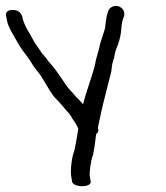

<svg xmlns="http://www.w3.org/2000/svg" viewBox="-44 -497 576 665"><path d="M240.6 148C258.2 148 271.7 141.2 270.3 133L266.8 112C265.1 101.9 271.6 57.3 274.7 49.7C281.7 34 286.2 -11.4 289 -32.6C295.6 -37.6 298.9 -44.3 295 -52.4C297.4 -69.9 301 -80 307.6 -113.1C315.9 -150.7 324.8 -181.3 332.3 -213.1C336.9 -233.8 341.8 -242.1 343.5 -266.5C344.8 -282.3 350.8 -289.8 353.7 -309.7C354.6 -316.5 358.3 -328 364.7 -343C371.4 -361.5 375.3 -380.7 376.4 -400.5C377.8 -415.4 380.2 -426.8 382.9 -434C389.6 -446.6 388.8 -464.5 369.8 -474C352.2 -481.1 338.7 -472.3 332.4 -462.7C326.5 -449.8 322.9 -430.8 320.6 -404.7C319.6 -391.1 303.9 -356.2 300.9 -336.1C298.5 -321.9 288 -293.7 285.5 -275.8C283.9 -263 275.2 -240.2 271.2 -225.9C264 -202.9 252.3 -169.4 243.5 -136C240 -139.8 233.1 -147.4 231 -150.2L218.4 -162.6C213.7 -168.8 207.1 -176.2 198.4 -185.2C185.1 -198.8 153.3 -251.9 135.2 -271.4C125.9 -281.3 119.4 -289.7 115.4 -296.2L115.2 -296.5L100.4 -313.5C96.1 -320.7 90.2 -329.6 84.5 -337C74.5 -350.6 68.4 -364.1 58.3 -382C58.3 -382 58.2 -381.6 58.2 -381.6C58.2 -381.6 57.9 -382 57.9 -382C43.2 -405.7 34.9 -426.1 32.1 -443C32.1 -443 32.2 -442 32.2 -442C32.2 -442 31.9 -443 31.9 -443C28.5 -451 19.9 -463.7 -3 -462.5C-22 -461.4 -26.4 -449.1 -22 -437.2C-21.4 -433.8 -20.2 -427.8 -18.7 -420.8C-14.3 -399.4 18.1 -349 23.8 -338.4C33.2 -322.8 45.7 -307.5 55.1 -294.5L69.9 -271.5C75.7 -262.7 82.8 -253.3 91.5 -242.6C104.9 -226.2 128 -179.3 146.7 -157.9C166.2 -139.8 175.4 -125.4 194.7 -104.5C203.2 -94.3 204.3 -88.6 214.4 -75C219 -68.5 222.3 -61.4 227.3 -51.4C224.8 -36 215.4 21.9 212.5 28C205.7 42.9 199 91.3 202.4 112L205.9 133C207.3 141.2 223 148 240.6 148Z"/></svg>

Font: MewTooHand
Style: BdLta
Weight: 400
Designer: Mew Too, Robert Jablonski
Version: Version 0.77